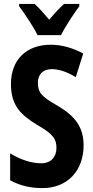

<svg xmlns="http://www.w3.org/2000/svg" viewBox="-20 -953 478 983"><path d="M172 -773H292C313 -815 357 -882 386 -921V-933H308C283 -910 262 -888 232 -852C204 -885 179 -914 157 -933H78V-921C107 -882 154 -812 172 -773ZM408 -209C408 -303 363 -360 274 -412C192 -459 174 -479 174 -530C174 -570 198 -599 245 -599C281 -599 322 -586 368 -558L406 -679C354 -707 297 -724 240 -724C112 -724 36 -644 36 -523C36 -410 89 -363 173 -312C253 -266 269 -241 269 -195C269 -151 242 -117 191 -117C143 -117 84 -135 32 -168V-30C85 -1 138 10 198 10C326 10 408 -80 408 -209Z"/></svg>

Font: Noto Sans Thai Looped ExtraCondensed
Style: Bold
Weight: 700
Width: 2
Designer: Sasikarn Vongin, Ben Mitchell
Foundry: The Fontpad Ltd
Version: Version 1.001